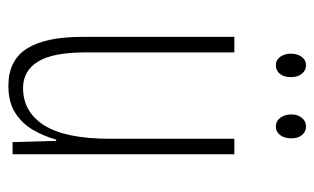

<svg xmlns="http://www.w3.org/2000/svg" viewBox="-166 -625 750 458"><g transform="rotate(90 209.0 -396.0)"><path d="M348 -580V-51H319L316 -155H313Q305 -126 290 -100Q275 -74 249.5 -57.5Q224 -41 185 -41Q124 -41 96 -85Q68 -129 68 -216V-580H105V-225Q105 -147 127 -111.5Q149 -76 190 -76Q247 -76 279 -126.5Q311 -177 311 -284V-580ZM108 -715Q108 -730 115.5 -740.5Q123 -751 136 -751Q148 -751 156 -741Q164 -731 164 -715Q164 -698 156 -688.5Q148 -679 136 -679Q123 -679 115.5 -689.5Q108 -700 108 -715ZM253 -716Q253 -731 261 -741Q269 -751 282 -751Q294 -751 302 -741.5Q310 -732 310 -716Q310 -699 302 -689Q294 -679 282 -679Q269 -679 261 -689.5Q253 -700 253 -716Z"/></g></svg>

Font: Noto Sans Tamil UI ExtraCondensed ExtraLight
Style: Regular
Weight: 200
Width: 2
Designer: Jelle Bosma - Monotype Design Team
Foundry: Monotype Imaging Inc.
Version: Version 2.004; ttfautohint (v1.8.4.7-5d5b)